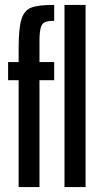

<svg xmlns="http://www.w3.org/2000/svg" viewBox="-20 -763 404 783"><path d="M56 -436H13V-510H56V-566Q56 -648 67.5 -684.5Q79 -721 107.5 -732Q136 -743 201 -743V-678Q175 -678 163 -672.5Q151 -667 146 -649.5Q141 -632 141 -594V-510H201V-436H141V0H56ZM243 0V-743H329V0Z"/></svg>

Font: Saira Ultra Condensed SemiBold
Style: Regular
Weight: 600
Width: 1
Designer: Hector Gatti with collaboration of the Omnibus-Type team
Foundry: Omnibus-Type
Version: Version 1.001; ttfautohint (v1.8)